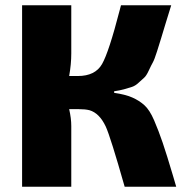

<svg xmlns="http://www.w3.org/2000/svg" viewBox="-20 -710 701 730"><path d="M414 -363V-357Q456 -351 482.5 -339.5Q509 -328 529 -310Q549 -292 566 -252.5Q583 -213 598.5 -167.5Q614 -122 638 -41Q646 -14 650 0H454Q400 -190 382 -229Q358 -280 320 -291Q304 -295 279 -295H243Q251 -260 251 -231V0H64V-690H251V-507Q251 -466 243 -421H276Q342 -421 368 -466.5Q394 -512 435 -671Q438 -684 440 -690H631Q623 -665 610 -622Q597 -579 592 -562.5Q587 -546 577 -514.5Q567 -483 561 -472.5Q555 -462 545.5 -441.5Q536 -421 527.5 -414Q519 -407 507 -395.5Q495 -384 481.5 -379.5Q468 -375 451.5 -370.5Q435 -366 414 -363Z"/></svg>

Font: Ezarion Extra Bold
Style: Regular
Weight: 800
Designer: Natanael Gama
Version: Version 1.001;PS 001.001;hotconv 1.0.70;makeotf.lib2.5.58329